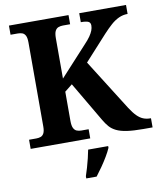

<svg xmlns="http://www.w3.org/2000/svg" viewBox="-99 -794 932 1095"><g transform="rotate(-10 367.0 -246.5)"><path d="M28 0V-53H70Q84 -53 95.5 -57Q107 -61 114 -74Q121 -87 121 -113V-600Q121 -627 114 -640Q107 -653 95.5 -657Q84 -661 70 -661H28V-714H373V-661H331Q317 -661 305 -656.5Q293 -652 286 -638.5Q279 -625 279 -596V-363L434 -532Q456 -555 468 -572.5Q480 -590 485.5 -604.5Q491 -619 491 -633Q491 -650 478.5 -656Q466 -662 435 -662V-714H706V-662Q679 -662 655 -651Q631 -640 608.5 -620Q586 -600 562 -574L430 -429L616 -134Q636 -103 653.5 -85.5Q671 -68 689.5 -60.5Q708 -53 730 -53H734V0H680Q623 0 586 -5.5Q549 -11 525.5 -22.5Q502 -34 487 -51Q472 -68 458 -92L323 -322L279 -287V-118Q279 -90 286 -76Q293 -62 305 -57.5Q317 -53 331 -53H373V0ZM311 208Q318 188 325.5 162Q333 136 339.5 109.5Q346 83 350 61H466V71Q457 92 441 119Q425 146 406.5 172.5Q388 199 371 221H311Z"/></g></svg>

Font: Noto Serif Tamil
Style: Bold
Weight: 700
Designer: Indian Type Foundry, Tom Grace, and the Monotype Design Team
Foundry: Monotype Imaging Inc.
Version: Version 2.003